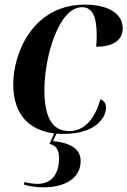

<svg xmlns="http://www.w3.org/2000/svg" viewBox="-20 -566 548 826"><path d="M255 10C385 10 436 -55 436 -104C436 -123 425 -134 412 -139C385 -44 336 -2 278 -2C206 -2 171 -59 171 -179C171 -320 232 -535 333 -535C376 -535 396 -497 396 -416C396 -396 395 -379 394 -365C476 -365 508 -400 508 -444C508 -498 461 -546 344 -546C123 -546 37 -339 37 -204C37 -73 105 -6 213 8L193 53C223 60 234 80 234 115C234 183 202 225 141 225C123 225 104 222 85 217L83 228C104 234 128 240 167 240C256 240 327 203 327 126C327 80 291 49 208 41L223 9C233 10 244 10 255 10Z"/></svg>

Font: Noto Serif Display SemiBold
Style: Italic
Weight: 600
Italic angle: -12°
Designer: Monotype Design Team
Foundry: Monotype Imaging Inc.
Version: Version 2.009